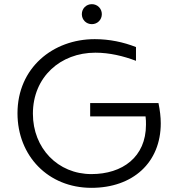

<svg xmlns="http://www.w3.org/2000/svg" viewBox="-20 -896 856 922"><path d="M419 6C618 6 752 -115 752 -304C752 -334 748 -367 741 -401H413V-337H679C681 -323 681 -310 681 -297C681 -142 568 -60 419 -60C258 -60 138 -184 138 -350C138 -526 270 -643 438 -643C506 -643 572 -627 633 -604V-670C572 -694 505 -708 435 -708C234 -708 64 -570 64 -352C64 -148 211 6 419 6ZM421 -780C448 -780 469 -801 469 -828C469 -855 448 -876 421 -876C394 -876 373 -855 373 -828C373 -801 394 -780 421 -780Z"/></svg>

Font: Chess Sans
Style: Regular
Weight: 400
Designer: Wolf Bōese
Foundry: Wolf Bōese
Version: Version 7.223;Glyphs 3.3 (3306)